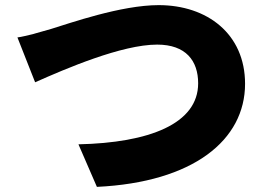

<svg xmlns="http://www.w3.org/2000/svg" viewBox="-20 -711 1040 749"><path d="M936 -384C936 -579 788 -691 599 -691C452 -691 251 -620 179 -598C162 -593 141 -587 119 -581L109 -578C87 -573 65 -567 48 -565L117 -390C236 -443 455 -537 593 -537C705 -537 753 -474 753 -386C753 -228 562 -154 286 -148L358 18C735 0 936 -165 936 -384Z"/></svg>

Font: Glow Sans SC Normal Heavy
Style: Regular
Weight: 900
Designer: Ryoko NISHIZUKA (kana, bopomofo & ideographs); Paul D. Hunt (Latin, Greek & Cyrillic); Sandoll Communications, Soo-young
Version: Version 0.93